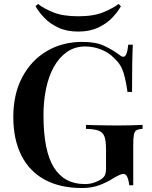

<svg xmlns="http://www.w3.org/2000/svg" viewBox="-20 -933 764 967"><path d="M395 -722Q462 -722 504 -702.5Q546 -683 581 -657Q593 -647 601 -647Q620 -647 626 -708H649Q647 -670 646 -615Q645 -560 645 -470H622Q615 -524 602 -567Q589 -610 555 -640Q529 -668 489.5 -683.5Q450 -699 410 -699Q357 -699 317.5 -671.5Q278 -644 251.5 -596.5Q225 -549 212 -486.5Q199 -424 199 -353Q199 -173 251.5 -89.5Q304 -6 406 -6Q434 -6 454.5 -13.5Q475 -21 488 -29Q504 -40 509 -52Q514 -64 514 -82V-180Q514 -224 506 -245.5Q498 -267 476.5 -275Q455 -283 413 -284V-304Q433 -303 460.5 -302.5Q488 -302 518.5 -301.5Q549 -301 574 -301Q613 -301 645 -302Q677 -303 698 -304V-284Q678 -283 667.5 -277Q657 -271 654 -253Q651 -235 651 -198V0H631Q630 -17 623 -37Q616 -57 602 -57Q595 -57 586 -53.5Q577 -50 555 -38Q520 -15 480.5 -0.5Q441 14 394 14Q282 14 204.5 -28.5Q127 -71 87 -151.5Q47 -232 47 -344Q47 -459 92 -544Q137 -629 215.5 -675.5Q294 -722 395 -722ZM577 -913 589 -902Q574 -874 545.5 -844Q517 -814 474.5 -794Q432 -774 374 -774Q316 -774 273.5 -794Q231 -814 202.5 -844Q174 -874 159 -902L172 -913Q197 -892 246.5 -871.5Q296 -851 374 -851Q452 -851 502 -872Q552 -893 577 -913Z"/></svg>

Font: Playfair Display SemiBold
Style: Regular
Weight: 600
Designer: Claus Eggers Sørensen
Foundry: Claus Eggers Sørensen
Version: Version 1.203